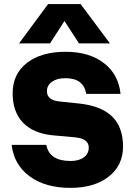

<svg xmlns="http://www.w3.org/2000/svg" viewBox="-20 -913 660 941"><path d="M215.8 -893.1H375L519 -700.2H367.2L295.9 -810.1L225.1 -700.2H73.2ZM345.2 -240.2 236.8 -250Q142.1 -259.8 92 -312.5Q42 -365.2 42 -456.1Q42 -549.8 111.8 -604.5Q181.6 -659.2 301.8 -659.2Q417 -659.2 489 -604Q561 -548.8 570.8 -453.1H402.8Q395.5 -492.2 370.4 -511Q345.2 -529.8 299.8 -529.8Q259.3 -529.8 234.6 -512.2Q210 -494.6 210 -465.8Q210 -423.3 268.1 -416L366.2 -405.8Q475.6 -394.5 529.3 -342.3Q583 -290 583 -194.8Q583 -102.5 512.7 -47.4Q442.4 7.8 325.2 7.8Q202.1 7.8 125.2 -48.8Q48.3 -105.5 37.1 -203.1H207Q221.2 -124 326.2 -124Q366.7 -124 390.9 -141.8Q415 -159.7 415 -189.9Q415 -234.4 345.2 -240.2Z"/></svg>

Font: Overused Grotesk ExtraBold
Style: Regular
Weight: 800
Version: Version 0.002